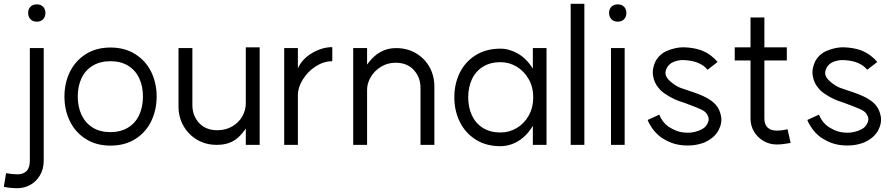

<svg xmlns="http://www.w3.org/2000/svg" viewBox="-79 -762 4706 1010"><path d="M13 155Q43 155 60.5 138Q78 121 78 82V-509H151V82Q151 128 130.5 161.5Q110 195 78.5 211.5Q47 228 12.9 228Q-5.7 228 -25.4 226Q-45 224 -59 221L-47 149Q-13 155 13 155ZM160 -693.7Q160 -674 148 -661Q136 -648 114.7 -648Q93.4 -648 81.2 -661Q69 -674.1 69 -694Q69 -714 81.2 -726.5Q93.4 -739 114.7 -739Q136 -739 148 -726.2Q160 -713.3 160 -693.7Z M673 -254.2Q673 -308 653.5 -350Q634 -392 595.5 -416Q557 -440 502 -440Q447 -440 408 -416Q369 -392 349.5 -350Q330 -308 330 -254.2Q330 -200.4 350 -157.7Q370 -115 408.5 -91Q447 -67 501.5 -67Q556 -67 595 -91Q634 -115 653.5 -157.7Q673 -200.4 673 -254.2ZM745 -254Q745 -183.5 716.5 -124.5Q688 -65.5 633 -30.8Q578 4 502.1 4Q427.3 4 372.1 -31Q317 -66 288.5 -124.7Q260 -183.5 260 -253.7Q260 -325 288.5 -383.5Q317 -442 372 -477Q427 -512 502.3 -512Q577.6 -512 632.8 -477Q688 -442 716.5 -383.7Q745 -325.4 745 -254Z M1064 -77Q1109 -77 1143.5 -97.5Q1178 -118 1196 -150.5Q1214 -183 1214 -218V-513H1287V0H1214V-86Q1194 -57 1173.5 -38.5Q1153 -20 1125.5 -10Q1098 0 1061 0Q1003 0 957.5 -27Q912 -54 886 -100Q860 -146 860 -201V-509H933V-209Q933 -154 968 -115.5Q1003 -77 1064 -77Z M1669 -514V-440Q1624 -440 1582 -413Q1540 -386 1514 -344Q1488 -302 1488 -262V0H1416V-509H1488V-402Q1509 -451 1562 -482.5Q1615 -514 1669 -514Z M2002 -432Q1960 -432 1925.5 -411Q1891 -390 1871.5 -357Q1852 -324 1852 -290V0H1779V-509H1852V-422Q1870 -448 1892.5 -467.5Q1915 -487 1943 -498Q1971 -509 2005 -509Q2063 -509 2109 -482Q2155 -455 2180.5 -409Q2206 -363 2206 -307V0H2133V-300Q2133 -355 2098 -393.5Q2063 -432 2002 -432Z M2726 -250Q2726 -304 2702 -346Q2678 -388 2638.5 -411.5Q2599 -435 2554 -435Q2500 -435 2461.5 -411Q2423 -387 2403.5 -345Q2384 -303 2384 -250Q2384 -197 2403.5 -155Q2423 -113 2461.5 -89Q2500 -65 2554 -65Q2599 -65 2638.5 -88Q2678 -111 2702 -153.5Q2726 -196 2726 -250ZM2796 0H2724V-100Q2701 -62 2673 -38.5Q2645 -15 2614.5 -4Q2584 7 2553 7Q2478 7 2423 -28Q2368 -63 2339.5 -121.5Q2311 -180 2311 -250Q2311 -321 2339.5 -379Q2368 -437 2423 -471.5Q2478 -506 2553 -506Q2600 -506 2645.5 -480Q2691 -454 2724 -401V-509H2796Z M2995 -742V0H2923V-742Z M3207 -509V0H3135V-509ZM3216 -693.7Q3216 -674 3204 -661Q3192 -648 3170.7 -648Q3149.4 -648 3137.2 -661Q3125 -674.1 3125 -694Q3125 -714 3137.2 -726.5Q3149.4 -739 3170.7 -739Q3192 -739 3204 -726.2Q3216 -713.3 3216 -693.7Z M3399 -39Q3370 -61 3352 -87Q3334 -113 3328 -131L3389 -159Q3405 -119 3437 -96Q3467 -77 3491.5 -70Q3516 -63 3549 -64Q3575 -66 3600 -76Q3617 -83 3625.5 -90Q3634 -97 3641 -109Q3651 -127 3648.5 -140.5Q3646 -154 3636 -167Q3628 -178 3603 -189Q3591 -195 3524 -220L3489 -232Q3473 -238 3456.5 -246.5Q3440 -255 3425 -265Q3400 -280 3385 -300Q3363 -325 3356.5 -362.5Q3350 -400 3370 -441Q3392 -479 3431 -495Q3470 -511 3506 -513Q3544 -514 3584.5 -505Q3625 -496 3660 -470Q3682 -453 3696 -436L3643 -395Q3633 -407 3621 -416Q3596 -433 3567.5 -439.5Q3539 -446 3509 -446Q3485 -445 3463.5 -436Q3442 -427 3430 -407Q3420 -387 3422 -373Q3424 -359 3436 -345Q3444 -335 3463 -321Q3488 -303 3509 -297L3544 -285Q3607 -265 3639 -247Q3671 -229 3687 -210Q3707 -187 3714 -151Q3721 -115 3700 -75Q3687 -53 3668.5 -38Q3650 -23 3628 -13Q3610 -6 3589 -1.5Q3568 3 3551 3Q3509 5 3473 -4.5Q3437 -14 3399 -39Z M4006 -2Q3969.2 -2 3937.5 -20.4Q3905.8 -38.9 3887.4 -70Q3869 -101.1 3869 -138V-670H3942V-138Q3942 -108 3958.5 -91.5Q3975 -75 4006 -75Q4022 -75 4036.5 -77Q4051 -79 4064 -82L4080 -10Q4065.2 -7.3 4045.6 -4.7Q4026.1 -2 4006 -2ZM3786 -513H4060V-444H3786Z M4239 -39Q4210 -61 4192 -87Q4174 -113 4168 -131L4229 -159Q4245 -119 4277 -96Q4307 -77 4331.5 -70Q4356 -63 4389 -64Q4415 -66 4440 -76Q4457 -83 4465.5 -90Q4474 -97 4481 -109Q4491 -127 4488.5 -140.5Q4486 -154 4476 -167Q4468 -178 4443 -189Q4431 -195 4364 -220L4329 -232Q4313 -238 4296.5 -246.5Q4280 -255 4265 -265Q4240 -280 4225 -300Q4203 -325 4196.5 -362.5Q4190 -400 4210 -441Q4232 -479 4271 -495Q4310 -511 4346 -513Q4384 -514 4424.5 -505Q4465 -496 4500 -470Q4522 -453 4536 -436L4483 -395Q4473 -407 4461 -416Q4436 -433 4407.5 -439.5Q4379 -446 4349 -446Q4325 -445 4303.5 -436Q4282 -427 4270 -407Q4260 -387 4262 -373Q4264 -359 4276 -345Q4284 -335 4303 -321Q4328 -303 4349 -297L4384 -285Q4447 -265 4479 -247Q4511 -229 4527 -210Q4547 -187 4554 -151Q4561 -115 4540 -75Q4527 -53 4508.5 -38Q4490 -23 4468 -13Q4450 -6 4429 -1.5Q4408 3 4391 3Q4349 5 4313 -4.5Q4277 -14 4239 -39Z"/></svg>

Font: SUIT Variable
Style: Regular
Weight: 400
Designer: Sunn Youn; Korean Glyphs from Source Han Sans (Sandoll Communications; Soo-young Jang, Joo-yeon Kang)
Foundry: Sunn
Version: Version 1.150;FEAKit 1.0